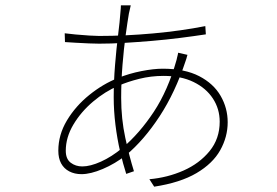

<svg xmlns="http://www.w3.org/2000/svg" viewBox="-20 -667 1040 721"><path d="M471 -647Q470 -643 468 -633.5Q466 -624 464 -616Q459 -587 452 -536Q445 -485 440 -423Q435 -361 435 -300Q435 -221 450.5 -149.5Q466 -78 483 -24L454 -14Q442 -51 431 -98.5Q420 -146 413.5 -198.5Q407 -251 407 -302Q407 -361 412 -422.5Q417 -484 423.5 -536Q430 -588 432 -618Q433 -627 433.5 -635Q434 -643 434 -647ZM352 -532Q450 -532 555 -541.5Q660 -551 751 -569L753 -538Q707 -531 655.5 -524.5Q604 -518 551 -513.5Q498 -509 447.5 -506Q397 -503 352 -503Q338 -503 313.5 -504Q289 -505 264.5 -506.5Q240 -508 224 -509L223 -542Q238 -540 264 -537.5Q290 -535 315.5 -533.5Q341 -532 352 -532ZM684 -461Q683 -458 682 -454.5Q681 -451 680 -447Q679 -443 677 -438Q638 -320 579.5 -230.5Q521 -141 453 -84Q412 -52 366 -32.5Q320 -13 286 -13Q260 -13 240 -23.5Q220 -34 209.5 -53.5Q199 -73 199 -101Q199 -161 231.5 -215Q264 -269 315.5 -310.5Q367 -352 423 -374Q465 -391 511 -400Q557 -409 591 -409Q674 -409 728 -381Q782 -353 808.5 -307Q835 -261 835 -208Q835 -153 807 -103Q779 -53 718 -17Q657 19 559 34L541 6Q609 0 669 -26.5Q729 -53 767 -99.5Q805 -146 805 -210Q805 -258 779.5 -297Q754 -336 707 -359Q660 -382 594 -382Q547 -382 503 -371Q459 -360 425 -345Q375 -324 329.5 -285.5Q284 -247 255.5 -199Q227 -151 227 -101Q227 -70 245.5 -56Q264 -42 289 -42Q319 -42 359 -60Q399 -78 439 -111Q504 -166 557.5 -247Q611 -328 643 -442Q644 -446 645 -451Q646 -456 647.5 -461Q649 -466 649 -469Z"/></svg>

Font: Noto Sans HK Thin
Style: Regular
Weight: 100
Designer: Ryoko NISHIZUKA 西塚涼子 (kana, bopomofo & ideographs); Paul D. Hunt (Latin, Greek & Cyrillic); Sandoll Communications 산돌커뮤니
Foundry: Adobe
Version: Version 2.004-H2;hotconv 1.0.118;makeotfexe 2.5.65603